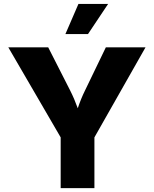

<svg xmlns="http://www.w3.org/2000/svg" viewBox="-20 -972 795 992"><path d="M293.5 0V-262.2L22.9 -727.5H229L342.3 -504.9Q364.3 -461.4 381.8 -412.6Q397.9 -461.4 419.4 -504.9L526.9 -727.5H731.9L467.8 -262.2V0ZM317.9 -795.9 385.3 -951.7H538.6L434.6 -795.9Z"/></svg>

Font: Inter Extra Bold
Style: Regular
Weight: 800
Designer: Rasmus Andersson
Foundry: rsms
Version: Version 4.000;git-3c8e0fc